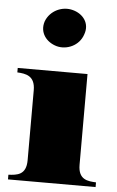

<svg xmlns="http://www.w3.org/2000/svg" viewBox="-55 -820 524 858"><g transform="rotate(5 207.0 -391.0)"><path d="M14 -21V0H407V-21C371 -23 327 -25 327 -93V-500H14V-480C52 -478 94 -472 94 -407V-93C94 -26 52 -23 14 -21ZM297 -675C316 -726 283 -767 237 -779C190 -792 135 -768 116 -718C99 -667 132 -625 179 -612C224 -600 280 -623 297 -675Z"/></g></svg>

Font: Sprat Black
Style: Regular
Weight: 900
Designer: Ethan Nakache
Foundry: Collletttivo
Version: Version 2.000;Glyphs 3.2 (3217)